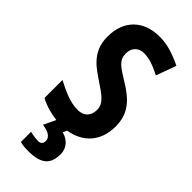

<svg xmlns="http://www.w3.org/2000/svg" viewBox="-302 -774 1064 1064"><g transform="rotate(45 230.5 -242.0)"><path d="M320 123C320 81 291 43 242 31L253 7C359 -10 427 -83 427 -199C427 -299 375 -355 283 -410C212 -454 180 -473 180 -526C180 -568 207 -598 251 -598C291 -598 326 -586 384 -557L427 -675C357 -709 303 -724 249 -724C116 -724 42 -642 42 -519C42 -393 137 -345 184 -311C244 -271 289 -243 289 -192C289 -150 267 -115 211 -115C153 -115 94 -143 36 -173V-32C77 -10 125 3 169 8L135 79C190 86 210 107 210 131C210 154 197 162 179 162C164 162 136 158 116 153V233C136 238 156 240 180 240C288 240 320 198 320 123Z"/></g></svg>

Font: Noto Sans Telugu Condensed
Style: Bold
Weight: 700
Width: 3
Designer: Jelle Bosma - Monotype Design Team
Foundry: Monotype Imaging Inc.
Version: Version 2.005